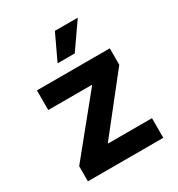

<svg xmlns="http://www.w3.org/2000/svg" viewBox="-179 -876 921 993"><g transform="rotate(-30 281.0 -379.5)"><path d="M55.7 0V-90.3L322.3 -418.5V-421.9H62.5V-539.1H497.6V-440.9L244.6 -120.6V-117.2H505.9V0ZM225.1 -606.9 296.9 -759.3H433.6L327.6 -606.9Z"/></g></svg>

Font: Inter 18pt
Style: Bold
Weight: 700
Designer: Rasmus Andersson
Foundry: rsms
Version: Version 4.001;git-66647c0bb